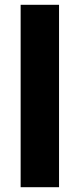

<svg xmlns="http://www.w3.org/2000/svg" viewBox="-20 -780 332 800"><path d="M226 0H66V-760H226Z"/></svg>

Font: Noto Sans Kannada SemiCondensed ExtraBold
Style: Regular
Weight: 800
Width: 4
Designer: Jelle Bosma - Monotype Design Team
Foundry: Monotype Imaging Inc.
Version: Version 2.005; ttfautohint (v1.8.4.7-5d5b)